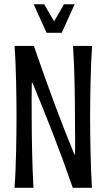

<svg xmlns="http://www.w3.org/2000/svg" viewBox="-20 -888 504 908"><path d="M415.5 -670.9Q412.6 -629.4 410.9 -585.9Q409.2 -542.5 408.2 -499.5Q407.2 -456.5 406.7 -415Q406.2 -373.5 406.2 -335.9Q406.2 -298.3 406.7 -256.8Q407.2 -215.3 408.2 -172.1Q409.2 -128.9 410.6 -85.2Q412.1 -41.5 414.6 0H324.2Q299.3 -71.8 275.4 -136.7Q251.5 -201.7 227.8 -262.5Q204.1 -323.2 180.7 -381.1Q157.2 -439 133.8 -496.1H130.4Q129.4 -453.6 129.6 -413.3Q129.9 -373 129.9 -335.9Q129.9 -298.3 130.4 -256.8Q130.9 -215.3 131.8 -172.1Q132.8 -128.9 134.3 -85.2Q135.7 -41.5 138.2 0H48.8Q51.8 -41.5 53.5 -85.2Q55.2 -128.9 56.2 -172.1Q57.1 -215.3 57.6 -256.8Q58.1 -298.3 58.1 -335.9Q58.1 -373.5 57.6 -415Q57.1 -456.5 56.2 -499.5Q55.2 -542.5 53.5 -585.9Q51.8 -629.4 48.8 -670.9H140.1Q189.5 -527.3 236.8 -399.9Q284.2 -272.5 331.5 -158.2H335Q335.4 -179.7 335.4 -203.1Q335.4 -226.6 335.2 -249.8Q335 -272.9 334.7 -294.9Q334.5 -316.9 334.5 -335.9Q334.5 -373.5 334 -415Q333.5 -456.5 332.5 -499.5Q331.5 -542.5 329.8 -585.9Q328.1 -629.4 325.2 -670.9ZM333 -867.7 272 -732.9H200.2L139.2 -867.7H189L235.8 -787.1L282.7 -867.7Z"/></svg>

Font: Crushed
Style: Regular
Weight: 400
Width: 3
Designer: Astigmatic (AOETI)
Foundry: Astigmatic (AOETI)
Version: Version 001.001